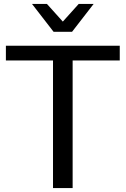

<svg xmlns="http://www.w3.org/2000/svg" viewBox="-20 -958 640 978"><path d="M590 -650H350V0H250V-650H10V-725H590ZM300 -848 381 -938H457L347 -796H253L143 -938H219Z"/></svg>

Font: Edlo
Style: Regular
Weight: 400
Monospace: yes
Version: Version 0.01